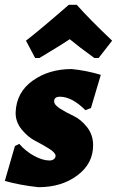

<svg xmlns="http://www.w3.org/2000/svg" viewBox="-33 -767 486 798"><path d="M113 -526 75 -598Q131 -641 253 -747H286Q338 -688 433 -598L377 -526H359Q294 -573 257 -604Q231 -586 131 -526ZM265 -480Q326 -474 386 -456L345 -318L322 -309Q266 -365 216 -365Q192 -365 192 -346Q192 -331 217.5 -315Q243 -299 273 -285Q303 -271 328.5 -239Q354 -207 354 -163Q354 -87 288.5 -38Q223 11 127 11Q51 3 -13 -15L29 -160L47 -169Q75 -137 110 -118.5Q145 -100 172 -100Q185 -100 191.5 -106Q198 -112 198 -119Q198 -132 172 -148.5Q146 -165 114.5 -181Q83 -197 57 -229Q31 -261 32 -300Q35 -383 102.5 -431.5Q170 -480 265 -480Z"/></svg>

Font: Alegreya Sans Black
Style: Italic
Weight: 900
Italic angle: -7°
Designer: Juan Pablo del Peral
Foundry: Huerta Tipografica
Version: Version 2.007